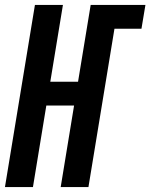

<svg xmlns="http://www.w3.org/2000/svg" viewBox="-37 -755 607 775"><path d="M-17 0 104 -735H217L166 -425H278L329 -735H550L534 -639H425L320 0H208L262 -329H150L96 0Z"/></svg>

Font: Iosevka Curly
Style: Bold Italic
Weight: 700
Italic angle: -9°
Monospace: yes
Designer: Belleve Invis
Foundry: Belleve Invis
Version: Version 22.1.2; ttfautohint (v1.8.4)